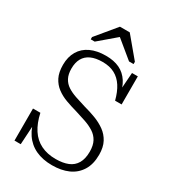

<svg xmlns="http://www.w3.org/2000/svg" viewBox="-222 -1039 1049 1172"><g transform="rotate(30 303.0 -453.0)"><path d="M334 -27Q385 -27 420.5 -41.5Q456 -56 474.5 -88Q493 -120 493 -170Q493 -214 477.5 -242.5Q462 -271 434.5 -288.5Q407 -306 372.5 -318Q338 -330 301 -341Q258 -353 219.5 -367Q181 -381 151 -403.5Q121 -426 103.5 -460.5Q86 -495 86 -548Q86 -604 110 -644.5Q134 -685 179 -706Q224 -727 287 -727Q343 -727 383 -708Q423 -689 448.5 -649.5Q474 -610 483 -550L466 -575L476 -715H517V-517H471Q457 -572 433 -609Q409 -646 373.5 -665Q338 -684 288 -684Q239 -684 206.5 -669Q174 -654 158 -625Q142 -596 142 -554Q142 -514 156 -487.5Q170 -461 195.5 -444.5Q221 -428 255 -416.5Q289 -405 329 -393Q371 -382 410.5 -367Q450 -352 482 -329Q514 -306 533 -270.5Q552 -235 552 -182Q552 -115 524 -70.5Q496 -26 447.5 -4.5Q399 17 334 17Q268 17 218.5 -6Q169 -29 138 -75Q107 -121 95 -191L115 -169L105 1H61V-225H113Q127 -160 156 -115.5Q185 -71 230 -49Q275 -27 334 -27ZM340 -923H271L155 -783V-767H183L325 -888L279 -887L425 -767H457V-783Z"/></g></svg>

Font: Roboto Serif SemiCondensed ExtraLight
Style: Regular
Weight: 250
Width: 4
Designer: Greg Gazdowicz
Foundry: Commercial Type
Version: Version 1.007